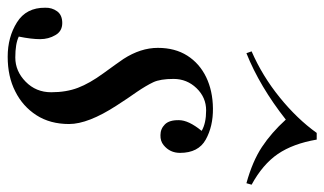

<svg xmlns="http://www.w3.org/2000/svg" viewBox="-212 -648 856 507"><g transform="rotate(90 216.5 -394.0)"><path d="M118.2 -291.5Q88.9 -336.9 88.9 -382.3Q88.9 -427.7 109.4 -460Q129.9 -492.2 166 -509.8Q202.1 -527.3 249 -527.8Q295.9 -528.3 331.1 -508.8Q366.2 -489.3 366.2 -440.9Q366.2 -414.1 345.7 -397.5Q335 -388.7 319.3 -389.2Q302.7 -389.2 291 -400.9Q279.3 -412.6 279.8 -438Q279.8 -463.4 308.1 -498Q288.1 -509.8 253.9 -509.8Q219.7 -509.8 195.3 -484.4Q170.9 -459 170.9 -423.8Q170.9 -388.7 179.7 -370.1Q188.5 -351.6 205.1 -327.1Q221.7 -303.7 241.2 -273.4Q290 -198.2 290 -147.9Q290 -97.7 266.6 -61.5Q243.2 -25.4 204.1 -5.9Q165 14.2 112.3 14.2Q60.5 14.2 21.5 -10.3Q-17.6 -34.7 -17.1 -85Q-17.6 -102.5 -7.8 -116.2Q2 -129.9 23.4 -129.9Q44.9 -129.9 55.2 -111.8Q65.9 -93.8 65.9 -71.3Q65.9 -48.8 59.1 -15.1Q78.1 -5.9 114.3 -5.9Q150.4 -5.9 178.2 -33.2Q206.1 -60.5 206.1 -100.6Q206.1 -140.6 194.3 -171.4Q182.6 -202.1 156.2 -238.3Q129.9 -274.4 118.2 -291.5ZM278.3 -720.2Q190.9 -651.4 103 -616.2L98.1 -629.9Q163.1 -658.2 219.7 -704.1Q276.4 -750 313.5 -801.8H331.1Q341.8 -739.3 369.1 -699.2Q396.5 -659.2 450.2 -629.9L446.3 -616.2Q388.2 -632.3 350.6 -657.2Q313 -682.1 278.3 -720.2Z"/></g></svg>

Font: PlayfairDisplay-Italic
Style: Italic
Weight: 400
Italic angle: -14°
Designer: Claus Eggers Sørensen
Foundry: Claus Eggers Sørensen
Version: Version 1.002;PS 001.002;hotconv 1.0.70;makeotf.lib2.5.58329